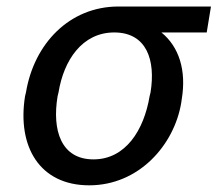

<svg xmlns="http://www.w3.org/2000/svg" viewBox="-20 -548 671 578"><path d="M58.2 -269.9 55.4 -258.5C31.2 -106.5 99.4 9.9 248.6 9.9C397.7 9.9 504.3 -110.8 525.6 -238.6L527 -248.6C541.9 -336.6 518.5 -407.7 465.9 -450.3H602.3L615.1 -528.4H336.6C188.9 -528.4 82.4 -416.2 58.2 -269.9ZM153.4 -258.5 156.2 -269.9C171.9 -366.5 227.3 -450.3 323.9 -450.3C421.9 -450.3 448.9 -366.5 433.2 -269.9L430.4 -258.5C413.4 -156.2 358 -68.2 261.4 -68.2C163.4 -68.2 136.4 -156.2 153.4 -258.5Z"/></svg>

Font: Magic Ui Pro
Style: Italic
Weight: 400
Italic angle: -9.39999°
Designer: Stefan Endress, Andreas Faust
Version: Version 1.000;FEAKit 1.0